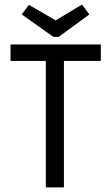

<svg xmlns="http://www.w3.org/2000/svg" viewBox="-20 -818 490 838"><path d="M180 0V-552H26V-624H420V-552H259V0ZM338 -798 370 -755 236 -657H213L75 -755L106 -797L223 -729Z"/></svg>

Font: Inconsolata SemiCondensed Medium
Style: Regular
Weight: 500
Width: 4
Monospace: yes
Designer: Raph Levien, Cyreal, Brenton Simpson
Foundry: Raph Levien, Cyreal, Google
Version: Version 3.001; ttfautohint (v1.8.2.53-6de2)